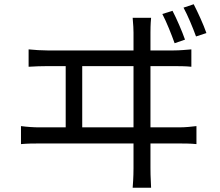

<svg xmlns="http://www.w3.org/2000/svg" viewBox="-20 -848 1040 906"><path d="M794 -797 746 -782C766 -744 789 -686 804 -644L853 -661C839 -701 813 -761 794 -797ZM894 -828 846 -812C866 -775 889 -720 905 -676L954 -692C940 -733 913 -791 894 -828ZM115 -615V-533C146 -535 176 -536 204 -536H290V-247H167C140 -247 109 -249 79 -253V-168C111 -171 140 -171 167 -171H610V-55C610 -45 610 -11 606 38H693C690 -11 690 -47 690 -57V-171H824C844 -171 880 -171 907 -168V-253C882 -250 855 -247 824 -247H690V-536H799C819 -536 856 -536 883 -533V-615C857 -613 830 -610 799 -610H690V-694C690 -706 690 -732 693 -764H606C609 -731 610 -708 610 -694V-610H204C176 -610 145 -612 115 -615ZM610 -247H368V-536H610Z"/></svg>

Font: Noto Sans CJK HK
Style: Regular
Weight: 400
Designer: Ryoko NISHIZUKA 西塚涼子 (kana, bopomofo & ideographs); Paul D. Hunt (Latin, Greek & Cyrillic); Sandoll Communications 산돌커뮤니
Foundry: Adobe
Version: Version 2.004;hotconv 1.0.118;makeotfexe 2.5.65603